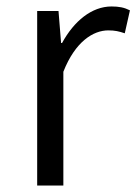

<svg xmlns="http://www.w3.org/2000/svg" viewBox="-20 -574 422 594"><path d="M95 0H176V-352C213 -446 269 -480 315 -480C336 -480 348 -477 366 -471L382 -542C364 -551 348 -554 325 -554C264 -554 209 -509 172 -441H169L161 -540H95Z"/></svg>

Font: Source Han Sans JP Normal
Style: Regular
Weight: 350
Designer: Ryoko NISHIZUKA 西塚涼子 (kana, bopomofo & ideographs); Paul D. Hunt (Latin, Greek & Cyrillic); Sandoll Communications 산돌커뮤니
Foundry: Adobe
Version: Version 2.002;hotconv 1.0.116;makeotfexe 2.5.65601